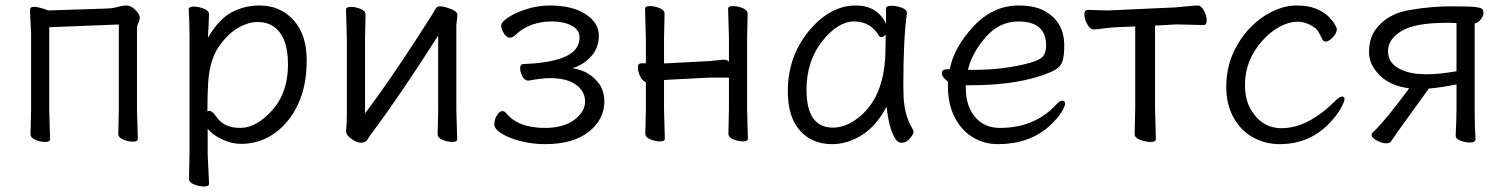

<svg xmlns="http://www.w3.org/2000/svg" viewBox="-20 -506 5458 698"><path d="M410 -19 412 -107V-417L159 -407V-106L162 0Q162 10 144.5 10Q127 10 109 2.5Q91 -5 91 -18L93 -106V-386L89 -465Q89 -473 91 -477Q94 -481 105.5 -481Q117 -481 135.5 -475Q154 -469 155 -468L369 -475Q392 -476 409 -481Q426 -486 441 -486Q456 -486 472 -470Q488 -454 488 -443Q488 -432 483 -422.5Q478 -413 478 -402V-107L481 -1Q481 9 463.5 9Q446 9 428 1.5Q410 -6 410 -19Z M734 -101Q738 -103 741 -103Q752 -103 767 -81Q794 -41 853 -41Q912 -41 969.5 -105Q1027 -169 1027 -271.5Q1027 -374 974 -410Q950 -426 916 -426Q882 -426 844.5 -404Q807 -382 775 -335.5Q743 -289 737 -209Q734 -167 734 -101ZM667 144 669 55V-368Q669 -421 666 -472Q666 -482 684 -482Q702 -482 721 -474.5Q740 -467 740 -454Q740 -448 739 -432Q738 -416 737.5 -398.5Q737 -381 736 -369Q776 -437 822.5 -461.5Q869 -486 924 -486Q999 -486 1047 -433Q1095 -380 1095 -287Q1095 -194 1063.5 -127Q1032 -60 978 -21.5Q924 17 856 17Q821 17 786 0Q751 -17 735 -38V56L740 162Q740 172 722 172Q704 172 685.5 164.5Q667 157 667 144Z M1571 -18 1573 -106V-377Q1439 -166 1334 -25Q1324 -12 1316.5 0.5Q1309 13 1293 13Q1277 13 1257.5 -1Q1238 -15 1238 -29V-31Q1241 -58 1241 -86V-364L1238 -471Q1238 -481 1255.5 -481Q1273 -481 1291 -473.5Q1309 -466 1309 -453L1307 -364V-94Q1411 -231 1553 -456Q1558 -464 1563 -473.5Q1568 -483 1579.5 -483Q1591 -483 1606 -478Q1643 -467 1643 -452L1639 -415V-106L1642 0Q1642 10 1624.5 10Q1607 10 1589 2.5Q1571 -5 1571 -18Z M1979 -222Q1951 -222 1902 -213H1900Q1887 -213 1879 -228.5Q1871 -244 1871 -258.5Q1871 -273 1882 -273Q2056 -280 2081 -342Q2087 -357 2087 -368Q2087 -398 2058 -413Q2029 -428 1987 -428Q1905 -428 1854 -379Q1844 -369 1833 -369Q1822 -369 1812 -384.5Q1802 -400 1802 -413Q1802 -426 1829 -443.5Q1856 -461 1896.5 -473.5Q1937 -486 1978 -486Q2061 -486 2109 -454.5Q2157 -423 2157 -377Q2157 -331 2128 -300Q2099 -269 2061 -258Q2124 -249 2159 -200Q2177 -174 2177 -137Q2177 -72 2120.5 -27Q2064 18 1961 18Q1917 18 1874.5 7.5Q1832 -3 1804.5 -20Q1777 -37 1777 -54Q1777 -71 1786.5 -86.5Q1796 -102 1805 -102Q1814 -102 1819 -96Q1863 -41 1961 -41Q2029 -41 2068 -70.5Q2107 -100 2107 -137Q2107 -174 2074 -198Q2041 -222 1979 -222Z M2628 -20 2630 -108V-224H2561L2407 -216L2394 -215V-108L2397 -2Q2397 8 2379.5 8Q2362 8 2344 0.5Q2326 -7 2326 -20L2328 -108V-208Q2316 -211 2307.5 -228Q2299 -245 2299 -260.5Q2299 -276 2312 -276H2328V-367L2325 -474Q2325 -484 2342.5 -484Q2360 -484 2378 -476.5Q2396 -469 2396 -456L2394 -367V-275Q2397 -276 2401 -276H2406L2560 -284Q2575 -285 2589.5 -287Q2604 -289 2613.5 -289Q2623 -289 2630 -282V-367L2627 -474Q2627 -484 2644.5 -484Q2662 -484 2680 -476.5Q2698 -469 2698 -456L2696 -367V-108L2699 -2Q2699 8 2681.5 8Q2664 8 2646 0.5Q2628 -7 2628 -20Z M2912 -180Q2912 -42 3008 -42Q3052 -42 3095 -74Q3199 -150 3199 -330Q3199 -355 3200 -380Q3191 -371 3185 -371Q3179 -371 3176 -375Q3145 -428 3085.5 -428Q3026 -428 2969 -356Q2912 -284 2912 -180ZM3277 -457Q3264 -368 3264 -195Q3264 -179 3265 -152Q3269 -82 3299 -35Q3301 -31 3301 -24.5Q3301 -18 3287.5 -2.5Q3274 13 3258 13Q3242 13 3231 -8Q3211 -45 3203 -118Q3166 -48 3113.5 -15Q3061 18 3005 18Q2932 18 2888 -31.5Q2844 -81 2844 -175Q2844 -300 2921 -394Q2998 -486 3091 -486Q3169 -486 3201 -420V-475Q3201 -485 3220 -485Q3239 -485 3258 -478Q3277 -471 3277 -459Z M3519 -252Q3631 -252 3726 -278Q3762 -289 3772.5 -302Q3783 -315 3783 -341Q3783 -428 3682 -428Q3613 -428 3563 -370.5Q3513 -313 3499 -252ZM3423 -254 3433 -255Q3448 -334 3519 -410Q3590 -486 3683 -486Q3745 -486 3781 -464Q3849 -425 3849 -340Q3849 -306 3843.5 -286Q3838 -266 3818 -253.5Q3798 -241 3753 -227Q3653 -196 3504 -196H3491V-186Q3491 -121 3524.5 -81Q3558 -41 3615 -41Q3741 -41 3819 -125Q3832 -140 3842 -140Q3852 -140 3852 -129.5Q3852 -119 3837.5 -96Q3823 -73 3793 -46Q3720 18 3608 18Q3557 18 3515.5 -7.5Q3474 -33 3450 -81Q3426 -129 3426 -195V-209Q3404 -226 3404 -240Q3404 -254 3423 -254Z M4179 -115 4182 0Q4182 10 4163.5 10Q4145 10 4125 2.5Q4105 -5 4105 -18Q4105 -26 4105.5 -46.5Q4106 -67 4106.5 -87.5Q4107 -108 4107 -115V-410L4039 -407Q4015 -406 3991 -402.5Q3967 -399 3955 -399Q3943 -399 3932.5 -418Q3922 -437 3922 -453.5Q3922 -470 3935 -470L4007 -468L4251 -479Q4276 -481 4300 -483.5Q4324 -486 4335.5 -486Q4347 -486 4357 -467Q4367 -448 4367 -431.5Q4367 -415 4355 -415L4269 -417H4252L4179 -413Z M4811 -56Q4739 18 4632 18Q4580 18 4535.5 -6.5Q4491 -31 4464.5 -78.5Q4438 -126 4438 -190Q4438 -254 4460.5 -307Q4483 -360 4520 -400Q4557 -440 4603 -463Q4649 -486 4692.5 -486Q4736 -486 4764 -474.5Q4792 -463 4808.5 -447Q4825 -431 4832.5 -417.5Q4840 -404 4840 -401Q4840 -385 4825 -370Q4810 -355 4801 -355Q4792 -355 4789 -360Q4782 -374 4775 -387Q4768 -400 4757 -407Q4728 -427 4697 -427Q4666 -427 4632.5 -409Q4599 -391 4571 -360Q4506 -288 4506 -199Q4506 -147 4525 -112Q4565 -40 4639 -40Q4735 -40 4835 -140Q4850 -155 4859 -155Q4868 -155 4868 -146Q4868 -137 4854 -111.5Q4840 -86 4811 -56Z M5094 -245Q5123 -236 5168 -236Q5213 -236 5275 -247V-422Q5265 -423 5256 -423H5237Q5125 -423 5075.5 -393.5Q5026 -364 5026 -320Q5026 -266 5094 -245ZM5344 0Q5344 12 5324.5 12Q5305 12 5288.5 5Q5272 -2 5272 -12V-13Q5275 -79 5275 -106V-199Q5220 -188 5174 -184Q5146 -144 5102.5 -84.5Q5059 -25 5037 8Q5033 15 5018.5 15Q5004 15 4985 4.5Q4966 -6 4966 -16Q4966 -21 4974 -28Q5016 -67 5103 -185Q5036 -193 4996.5 -231.5Q4957 -270 4957 -317Q4957 -364 4979 -396Q5022 -458 5113 -471Q5187 -483 5254.5 -483Q5322 -483 5343 -480.5Q5364 -478 5368.5 -473Q5373 -468 5373 -458.5Q5373 -449 5363 -435.5Q5353 -422 5341 -421V-106Q5341 -51 5344 0Z"/></svg>

Font: LXGW WenKai Lite
Style: Regular
Weight: 400
Designer: LXGW / Fontworks Inc.
Foundry: LXGW / Fontworks Inc.
Version: Version 1.511; March 25, 2025